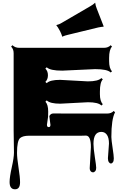

<svg xmlns="http://www.w3.org/2000/svg" viewBox="-20 -1002 915 1416"><path d="M705.6 -799.8 480.5 -745.1Q455.1 -738.8 447.5 -734.9Q439.9 -731 439.5 -731Q432.6 -753.4 422.9 -772.2Q413.1 -791 407 -800Q400.9 -809.1 397.9 -812.3Q395 -815.4 395 -816.2Q395 -816.9 398.4 -817.9Q414.1 -820.8 435.5 -833.5L645 -955.6Q667.5 -968.8 674.3 -975.6Q681.2 -982.4 681.6 -982.4Q682.1 -982.4 682.6 -978.5Q685.1 -959.5 693.4 -939L730 -845.2Q744.6 -809.1 744.6 -807.4Q744.6 -805.7 741.2 -804.9Q737.8 -804.2 727.1 -803.5Q716.3 -802.7 705.6 -799.8ZM352.1 -81.1 344.2 -141.6V-147Q354.5 -165 372.1 -165L770.5 -164.6Q800.3 -164.6 818.8 -183.6L828.6 -173.8Q801.3 -123.5 801.3 8.3Q801.3 28.8 810.3 87.6Q819.3 146.5 819.3 165.8Q819.3 185.1 813 194.3Q806.6 203.6 797.9 203.6Q789.1 203.6 782.5 193.4Q775.9 183.1 775.9 165L783.7 57.1Q783.7 14.2 768.6 -7.6Q753.4 -29.3 727.5 -29.3Q669.4 -29.3 669.4 58.1Q669.4 91.8 679.4 155.8Q689.5 219.7 689.5 235.8Q689.5 252 682.1 260.5Q674.8 269 665.3 269Q655.8 269 648.7 261Q641.6 252.9 641.6 239.3L650.4 83.5Q650.4 -2 613.8 -2L576.7 -1H192.9Q149.4 -1 128.9 15.6Q105.5 35.2 105.5 126Q105.5 162.6 116.7 234.1Q127.9 305.7 127.9 341.8Q127.9 394 90.8 394Q50.8 394 50.8 340.3Q50.8 303.7 66.9 231.9Q83 160.2 83 123L80.6 -40.5V-609.9Q80.6 -640.1 62 -658.2L71.8 -668.5Q91.8 -649.4 120.6 -649.4H747.6Q777.3 -649.4 796.4 -668.5L806.2 -658.2Q784.7 -636.7 784.7 -574.2V-552.2Q784.7 -497.1 806.2 -476.6L796.4 -467.3Q772 -492.2 681.6 -492.2L439 -481Q349.1 -481 324.7 -505.9L314.5 -496.1Q333.5 -477.5 333.5 -447Q333.5 -416.5 314.5 -397.9L324.7 -388.7Q348.1 -413.1 423.3 -413.1L627.9 -401.9Q703.6 -401.9 728 -426.3L738.3 -416.5Q716.8 -395 716.8 -326.7V-307.6Q716.8 -255.4 738.3 -233.9L728 -223.6Q704.6 -248 628.9 -248L424.3 -237.3Q349.1 -237.3 324.7 -261.7L314.9 -252Q335.4 -231 335.4 -178.7L334.5 -140.6L326.2 -82Q326.2 -64.5 339.1 -64.5Q352.1 -64.5 352.1 -81.1Z"/></svg>

Font: Nosifer
Style: Regular
Weight: 400
Version: Version 001.002